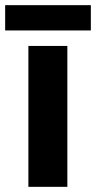

<svg xmlns="http://www.w3.org/2000/svg" viewBox="-36 -724 372 744"><path d="M225 0H74V-546H225ZM316 -704V-606H-16V-704Z"/></svg>

Font: Noto Sans Thai Looped
Style: Bold
Weight: 700
Designer: Sasikarn Vongin, Ben Mitchell
Foundry: The Fontpad Ltd
Version: Version 1.001; ttfautohint (v1.8.4.7-5d5b)